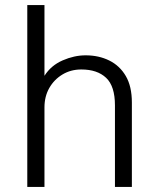

<svg xmlns="http://www.w3.org/2000/svg" viewBox="-20 -740 635 760"><path d="M88 0V-720H156V-440Q182 -481 228 -501Q274 -521 319 -521Q371 -521 412.5 -500.5Q454 -480 478 -439Q502 -398 502 -334V0H435V-323Q435 -399 400 -432Q365 -465 302 -465Q260 -465 227 -445Q194 -425 175 -391.5Q156 -358 156 -315V0Z"/></svg>

Font: Chivo Medium ExtraLight
Style: Regular
Weight: 250
Version: Version 2.002